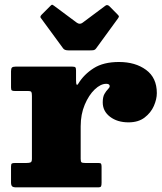

<svg xmlns="http://www.w3.org/2000/svg" viewBox="-20 -807 698 827"><path d="M117.5 -393.5Q117.5 -406 115.2 -410.5Q113 -415 100.5 -415H45.5Q34.5 -415 31 -417.5Q27.5 -420 27.5 -430.5V-500Q27.5 -512 31.5 -516Q35.5 -520 46.5 -520H291.5Q301.5 -520 304.5 -517Q307.5 -514 307.5 -503.5V-463Q307.5 -430.5 317.5 -447Q341.5 -486.5 383.5 -513.2Q425.5 -540 492.5 -540Q563 -540 609.2 -506Q655.5 -472 655.5 -406Q655.5 -380 642.8 -350.8Q630 -321.5 603 -300.8Q576 -280 533.5 -280Q485.5 -280 454 -304Q422.5 -328 422.5 -366Q422.5 -389.5 430 -402.5Q437.5 -415.5 445 -422.8Q452.5 -430 452.5 -436Q452.5 -446 437.5 -446Q413.5 -446 388 -421.8Q362.5 -397.5 345 -356Q327.5 -314.5 327.5 -263V-122.5Q327.5 -110.5 331.2 -107.8Q335 -105 347.5 -105H403.5Q413 -105 415.2 -101.8Q417.5 -98.5 417.5 -88.5V-20Q417.5 -8.5 415.2 -4.2Q413 0 401.5 0H49.5Q37 0 32.2 -4.5Q27.5 -9 27.5 -21.5V-90Q27.5 -101 31.5 -103Q35.5 -105 46.5 -105H94Q107 -105 112.2 -107.8Q117.5 -110.5 117.5 -123ZM252 -598.5 156 -729.5Q150.5 -735 160 -744.5L197 -781.5Q202.5 -787 204.5 -786.8Q206.5 -786.5 213 -782L310.5 -709.5Q323.5 -700 335.5 -709L434 -782.5Q442.5 -789 452 -779.5L486.5 -744.5Q492 -739 492.2 -736.5Q492.5 -734 488 -727.5L394 -598.5Q390 -592.5 384.2 -591.2Q378.5 -590 367.5 -590H275Q258 -590 252 -598.5Z"/></svg>

Font: Besley* Fatface
Style: Regular
Weight: 900
Designer: Owen Earl
Foundry: indestructible type*
Version: Version 3.000; ttfautohint (v1.8.3)